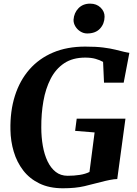

<svg xmlns="http://www.w3.org/2000/svg" viewBox="-20 -1002 734 1030"><path d="M317.5 8Q244.5 8 191.5 -17.8Q138.5 -43.5 104.5 -87.8Q70.5 -132 53.8 -188.2Q37 -244.5 36 -305.5Q34 -406 60 -488Q86 -570 137.5 -629Q189 -688 264.2 -720Q339.5 -752 437 -752Q496 -752 534.5 -747Q573 -742 599 -735.5Q625 -729 645.5 -724Q652.5 -722.5 659.8 -721Q667 -719.5 674 -718.5L643.5 -558.5H538L533 -670Q515 -680 492 -686.5Q469 -693 437 -693Q370 -693 324.5 -662.8Q279 -632.5 251.8 -579.5Q224.5 -526.5 212.8 -459.2Q201 -392 201.5 -318Q201.5 -266 209.8 -219.2Q218 -172.5 235.2 -136.5Q252.5 -100.5 279 -79.8Q305.5 -59 343 -59Q378 -59 408 -63.8Q438 -68.5 460 -79.5L487.5 -291.5L383 -300L391.5 -365.5H653L609 -41.5Q593.5 -41.5 568.5 -36.5Q543.5 -31.5 521.5 -25.5Q480 -14.5 432.5 -3.2Q385 8 317.5 8ZM447.5 -822.5Q428.5 -822.5 411.5 -833Q394.5 -843.5 384.2 -860.5Q374 -877.5 374.5 -896Q377 -933 401 -957.8Q425 -982.5 463.5 -982.5Q498 -982.5 519.8 -961.2Q541.5 -940 541 -912Q540.5 -874.5 516.5 -848.5Q492.5 -822.5 447.5 -822.5Z"/></svg>

Font: Merriweather 24pt ExtraBold
Style: Italic
Weight: 800
Italic angle: -7.8°
Version: Version 2.101